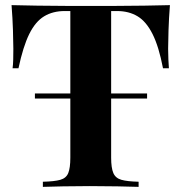

<svg xmlns="http://www.w3.org/2000/svg" viewBox="-20 -728 708 748"><path d="M553 -364V-344H116V-364ZM642 -708Q638 -657 636.5 -610Q635 -563 635 -538Q635 -516 636 -496Q637 -476 638 -462H615Q599 -546 574.5 -595Q550 -644 516 -664.5Q482 -685 436 -685H413V-114Q413 -74 421.5 -54Q430 -34 453 -27.5Q476 -21 520 -20V0Q489 -1 437.5 -2Q386 -3 330 -3Q275 -3 226 -2Q177 -1 147 0V-20Q192 -21 215 -27.5Q238 -34 246 -54Q254 -74 254 -114V-685H232Q186 -685 152 -664.5Q118 -644 94 -595.5Q70 -547 52 -462H29Q31 -476 31.5 -496Q32 -516 32 -538Q32 -563 30.5 -610Q29 -657 25 -708Q71 -707 125.5 -706Q180 -705 235 -705Q290 -705 334 -705Q379 -705 433.5 -705Q488 -705 543 -706Q598 -707 642 -708Z"/></svg>

Font: Playfair Display
Style: Bold
Weight: 700
Designer: Claus Eggers Sørensen
Foundry: Claus Eggers Sørensen
Version: Version 1.203